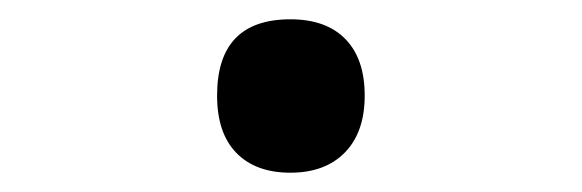

<svg xmlns="http://www.w3.org/2000/svg" viewBox="-20 -442 603 199"><path d="M281 -263Q245 -263 225 -283.5Q205 -304 205 -343Q205 -422 281 -422Q318 -422 338 -401.5Q358 -381 358 -343Q358 -305 337.5 -284Q317 -263 281 -263Z"/></svg>

Font: Noto Sans Mono SemiCondensed SemiBold
Style: Regular
Weight: 600
Width: 4
Designer: Monotype Design Team
Foundry: Monotype Imaging Inc.
Version: Version 2.014; ttfautohint (v1.8.4.7-5d5b)